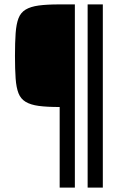

<svg xmlns="http://www.w3.org/2000/svg" viewBox="-20 -708 562 872"><path d="M251 144V-222Q193 -222 156 -227Q119 -232 96.5 -245.5Q74 -259 64 -284.5Q54 -310 51 -351.5Q48 -393 48 -454Q48 -515 51 -557Q54 -599 64 -625Q74 -651 96.5 -664.5Q119 -678 156 -683Q193 -688 250 -688H320V144ZM378 144V-688H447V144Z"/></svg>

Font: Saira SemiCondensed Medium
Style: Regular
Weight: 500
Width: 4
Designer: Hector Gatti with collaboration of the Omnibus-Type team
Foundry: Omnibus-Type
Version: Version 1.101